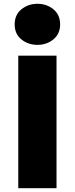

<svg xmlns="http://www.w3.org/2000/svg" viewBox="-20 -994 395 1014"><path d="M76.5 0V-700H278.5V0ZM177.5 -757Q129.5 -757 93.5 -785.5Q57.5 -814 57.5 -865Q57.5 -916 93.2 -945Q129 -974 177.5 -974Q226.5 -974 262 -945Q297.5 -916 297.5 -865Q297.5 -815 262 -786Q226.5 -757 177.5 -757Z"/></svg>

Font: Geologica Thin Roman Black
Style: Regular
Weight: 900
Version: Version 1.010;gftools[0.9.28]